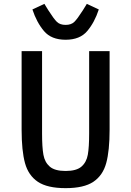

<svg xmlns="http://www.w3.org/2000/svg" viewBox="-20 -963 680 995"><path d="M198 -698V-271Q198 -200 205 -161Q212 -122 238 -99.5Q264 -77 320 -77Q376 -77 402 -99.5Q428 -122 435 -161Q442 -200 442 -271V-698H548V-291Q548 -182 530.5 -118Q513 -54 464 -21Q415 12 320 12Q225 12 176 -21Q127 -54 109.5 -118Q92 -182 92 -291V-698ZM148 -914 210 -943 231 -909Q259 -865 275 -849.5Q291 -834 320 -834Q349 -834 365 -849.5Q381 -865 409 -909L430 -943L492 -914Q470 -847 432 -802Q394 -757 320 -757Q246 -757 208 -802Q170 -847 148 -914Z"/></svg>

Font: Writer Medium
Style: Regular
Weight: 500
Monospace: yes
Designer: Mike Abbink, Paul van der Laan, Pieter van Rosmalen
Foundry: Bold Monday
Version: Version 2.001 2020